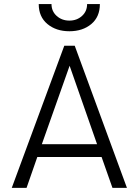

<svg xmlns="http://www.w3.org/2000/svg" viewBox="-20 -912 673 932"><path d="M168 -892.1H230Q230 -857.4 255.1 -834.7Q280.3 -812 316.9 -812Q353 -812 377.9 -834.5Q402.8 -856.9 402.8 -892.1H464.8Q464.8 -830.1 423.1 -795.2Q381.3 -760.3 316.9 -760.3Q252.4 -760.3 210.2 -795.4Q168 -830.6 168 -892.1ZM37.1 0 292 -689.9H342.8L596.2 0H525.9L473.1 -149.9H161.1L108.9 0ZM183.1 -211.9H451.2L317.9 -592.8Z"/></svg>

Font: HK Grotesk Light
Style: Regular
Weight: 300
Designer: Alfredo Marco Pradil and Stefan Peev
Foundry: Hanken Design Co.
Version: Version 1.045;PS 001.045;hotconv 1.0.88;makeotf.lib2.5.64775